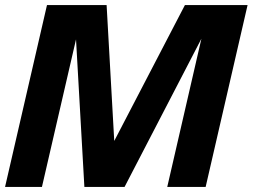

<svg xmlns="http://www.w3.org/2000/svg" viewBox="-29 -740 1000 760"><path d="M-9 0 157 -720H393L432 -26H342L703 -720H951L785 0H633L789 -677H815L464 0H305L267 -671H292L137 0Z"/></svg>

Font: Instrument Sans
Style: Bold Italic
Weight: 700
Italic angle: -13°
Designer: Rodrigo Fuenzalida
Foundry: fragTYPE
Version: Version 1.000;gftools[0.9.28]